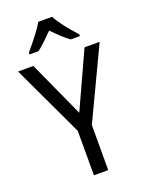

<svg xmlns="http://www.w3.org/2000/svg" viewBox="-172 -1078 846 1110"><g transform="rotate(-20 251.0 -523.0)"><path d="M251 -420 409 -765H502L295 -328V-51H207V-325L0 -765H94ZM293 -995Q304 -973 324 -945.5Q344 -918 366 -892Q388 -866 406 -846V-835H350Q326 -852 300.5 -876Q275 -900 250 -926Q224 -900 199 -876Q174 -852 151 -835H96V-846Q114 -867 135.5 -893.5Q157 -920 176.5 -946.5Q196 -973 208 -995Z"/></g></svg>

Font: Noto Sans Tamil UI SemiCondensed
Style: Regular
Weight: 400
Width: 4
Designer: Jelle Bosma - Monotype Design Team
Foundry: Monotype Imaging Inc.
Version: Version 2.004; ttfautohint (v1.8.4.7-5d5b)